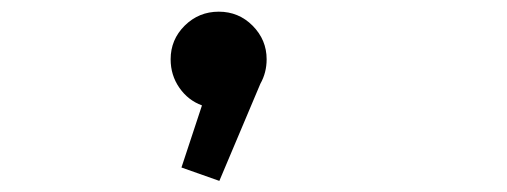

<svg xmlns="http://www.w3.org/2000/svg" viewBox="-20 -178 890 337"><path d="M448 -74Q448 -50.5 437 -31L365 139.5L298.5 116L334.5 7Q310 -2 294.8 -24Q279.5 -46 279.5 -74Q279.5 -108.5 304.2 -133Q329 -157.5 364 -157.5Q399 -157.5 423.5 -132.8Q448 -108 448 -74Z"/></svg>

Font: League Mono Wide Medium
Style: Regular
Weight: 500
Width: 8
Designer: Tyler Finck
Foundry: The League of Moveable Type / Tyler Finck
Version: Version 2.210